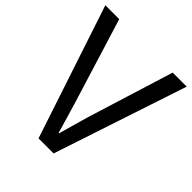

<svg xmlns="http://www.w3.org/2000/svg" viewBox="-204 -878 1012 1012"><g transform="rotate(45 302.0 -372.5)"><path d="M-1 -745.1H102.5L252 -260.7Q259.8 -232.4 275.9 -179.7Q292 -127 299.8 -96.7L303.7 -95.7Q312.5 -126 327.1 -178.2Q341.8 -230.5 350.6 -260.7L501 -745.1H605.5L358.4 0H246.1Z"/></g></svg>

Font: Gothic A1 Medium
Style: Regular
Weight: 500
Designer: HanYang I&C Co.,Ltd.
Foundry: HanYang I&C Co.,Ltd.
Version: Version 2.50